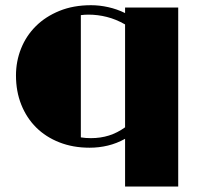

<svg xmlns="http://www.w3.org/2000/svg" viewBox="-20 -550 770 727"><path d="M40.5 -264.2Q40.5 -317.9 59.8 -366.2Q79.1 -414.6 115.7 -450.9Q152.3 -487.3 205.1 -508.8Q257.8 -530.3 324.7 -530.3Q356.9 -530.3 389.9 -522.9Q422.9 -515.6 453.6 -500.5V-521.5H654.8V156.2H453.6V-24.4Q421.9 -6.8 388.4 1.2Q355 9.3 319.3 9.3Q256.3 9.3 204.8 -11Q153.3 -31.2 116.9 -67.4Q80.6 -103.5 60.5 -153.8Q40.5 -204.1 40.5 -264.2ZM286.1 -29.8Q294.9 -28.3 304.9 -27.6Q314.9 -26.9 324.2 -26.9Q360.8 -26.9 392.6 -36.9Q424.3 -46.9 453.6 -67.9V-457.5Q419.4 -477.1 384.8 -485.8Q350.1 -494.6 314.9 -494.6Q307.6 -494.6 300.3 -494.1Q293 -493.7 286.1 -492.7Z"/></svg>

Font: Limelight
Style: Regular
Weight: 400
Designer: Nicole Fally with help from Eben Sorkin
Foundry: Nicole Fally with help from Eben Sorkin
Version: Version 1.002